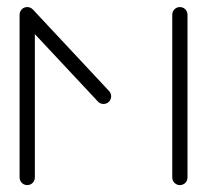

<svg xmlns="http://www.w3.org/2000/svg" viewBox="-20 -539 603 559"><path d="M59.3 -518.5Q65.2 -518.5 70.4 -515.6Q75.6 -512.6 78.5 -507.4Q81.5 -502.2 81.5 -496.3V-22.2Q81.5 -16.3 78.5 -11.1Q75.6 -5.9 70.4 -3Q65.2 0 59.3 0Q53.3 0 48.1 -3Q43 -5.9 40 -11.1Q37 -16.3 37 -22.2V-496.3Q37 -502.2 40 -507.4Q43 -512.6 48.1 -515.6Q53.3 -518.5 59.3 -518.5ZM303.7 -258.5Q303.7 -252.6 300.7 -247.4Q297.8 -242.2 292.6 -239.3Q287.4 -236.3 281.5 -236.3Q276.7 -236.3 272.4 -238.1Q268.1 -240 265.2 -243.3L44.4 -479.3Q41.5 -482.2 40 -486.3Q38.5 -490.4 38.5 -494.8Q38.5 -500.7 41.5 -505.9Q44.4 -511.1 49.6 -514.1Q54.8 -517 60.7 -517Q65.2 -517 69.4 -515.2Q73.7 -513.3 77 -510L297.8 -273.7Q303.7 -267 303.7 -258.5ZM503.7 -518.5Q509.6 -518.5 514.8 -515.6Q520 -512.6 523 -507.4Q525.9 -502.2 525.9 -496.3V-22.2Q525.9 -16.3 523 -11.1Q520 -5.9 514.8 -3Q509.6 0 503.7 0Q497.8 0 492.6 -3Q487.4 -5.9 484.4 -11.1Q481.5 -16.3 481.5 -22.2V-496.3Q481.5 -502.2 484.4 -507.4Q487.4 -512.6 492.6 -515.6Q497.8 -518.5 503.7 -518.5Z"/></svg>

Font: 26F Galaxy Sans
Style: Regular
Weight: 400
Designer: C₂₉H₂₅N₃O₅
Version: Version 1.100;FEAKit 1.0